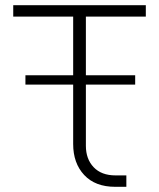

<svg xmlns="http://www.w3.org/2000/svg" viewBox="-20 -720 613 740"><path d="M424 0Q347 0 304.5 -45.5Q262 -91 262 -165V-394H78V-430H262V-656H31V-700H542V-656H311V-430H501V-394H311V-158Q311 -107 341 -75.5Q371 -44 425 -44H467V0Z"/></svg>

Font: MuseoModerno ExtraLight
Style: Regular
Weight: 200
Designer: Pablo Cosgaya, Héctor Gatti, Marcela Romero, and the Authors of The MuseoModerno Project.
Foundry: Omnibus-Type Team
Version: Version 1.001